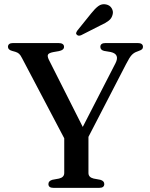

<svg xmlns="http://www.w3.org/2000/svg" viewBox="-20 -908 724 928"><path d="M484 -18.5Q484 0 459.5 0H238.5Q214 0 214 -18.5Q214 -33.5 233 -39L265.5 -45Q290.5 -51 290.5 -72V-239.5L86.5 -627Q79 -642 72.2 -648Q65.5 -654 54.5 -657.5L38.5 -662Q18.5 -667.5 18.5 -681.5Q18.5 -700 44 -700H261.5Q289.5 -700 289.5 -681.5Q289.5 -666 265 -661L236.5 -656Q216.5 -652 212.2 -644.5Q208 -637 215.5 -620.5L380 -294.5L538 -602Q560.5 -646 515.5 -656.5L483 -662Q465 -666.5 465 -681.5Q465 -700 490.5 -700H645Q671 -700 671 -681.5Q671 -675 667 -670.5Q663 -666 651 -662L643.5 -659Q628 -654 617 -642.5Q606 -631 589.5 -598.5L407.5 -246.5V-72Q407.5 -51 432.5 -45L465 -39Q484 -33.5 484 -18.5ZM420.5 -843Q438.5 -866 455.2 -878.5Q472 -891 493 -886.5Q511.5 -882.5 520 -867.8Q528.5 -853 524.5 -838.5Q520.5 -820 506 -808.5Q491.5 -797 469 -787L372.5 -738Q358.5 -732 351 -740.5Q346.5 -745 348.5 -750.2Q350.5 -755.5 354 -760.5Z"/></svg>

Font: Fraunces 9pt
Style: Regular
Weight: 400
Version: Version 1.000;[b76b70a41]